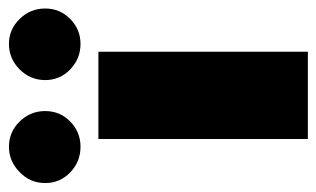

<svg xmlns="http://www.w3.org/2000/svg" viewBox="-224 -562 725 440"><g transform="rotate(-90 139.0 -342.5)"><path d="M-61 -602Q-61 -636 -36 -660.5Q-11 -685 22 -685Q56 -685 80 -660.5Q104 -636 104 -602Q104 -568 80 -544.5Q56 -521 22 -521Q-12 -521 -36.5 -544.5Q-61 -568 -61 -602ZM175 -602Q175 -636 199.5 -660.5Q224 -685 258 -685Q291 -685 315 -660.5Q339 -636 339 -602Q339 -568 315 -544.5Q291 -521 258 -521Q224 -521 199.5 -544.5Q175 -568 175 -602ZM40 -480H240V0H40Z"/></g></svg>

Font: Prompt ExtraBold
Style: Regular
Weight: 800
Designer: Katatrad Team
Foundry: CadsonDemak
Version: Version 1.000